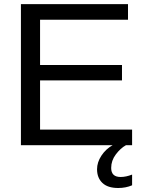

<svg xmlns="http://www.w3.org/2000/svg" viewBox="-20 -708 707 936"><path d="M624 -76.2V0H82V-688H604V-611.8H175.3V-391.1H574.7V-315.9H175.3V-76.2ZM624 195.3Q593.3 208.5 556.2 208.5Q504.9 208.5 479 183.6Q453.1 158.7 453.1 117.2Q453.1 83 474.4 50.8Q495.6 18.6 528.8 0H593.8Q567.4 14.6 544.7 44.7Q522 74.7 522 110.8Q522 154.8 567.9 154.8Q594.2 154.8 624 143.1Z"/></svg>

Font: Arimo
Style: Regular
Weight: 400
Designer: Steve Matteson
Foundry: Monotype Imaging Inc.
Version: Version 1.33